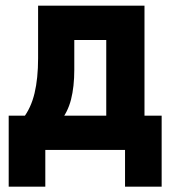

<svg xmlns="http://www.w3.org/2000/svg" viewBox="-20 -538 626 689"><path d="M194.8 -101.1 62.5 -113.3Q91.3 -150.4 104 -203.6Q116.7 -256.8 116.7 -329.1V-517.6H246.6V-287.6Q246.6 -227.1 234.9 -180.9Q223.1 -134.7 194.8 -101.1ZM11.2 131.8V-93.8H142.6V131.8ZM428.7 131.8V-93.8H560.1V131.8ZM361.3 0V-517.6H498.5V0ZM166.5 -394.5V-517.6H424.3V-394.5ZM560.1 -123V0H11.2V-123Z"/></svg>

Font: Cascadia Mono
Style: Regular
Weight: 400
Monospace: yes
Designer: Aaron Bell
Foundry: Saja Typeworks
Version: Version 2102.003